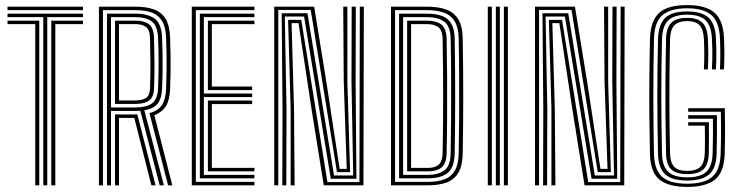

<svg xmlns="http://www.w3.org/2000/svg" viewBox="-20 -722 2884 748"><path d="M148.6 0V-655.2H9.2V-668.8H303.2V-655.2H164.1V0ZM117.3 0V-628.1H9.2V-641.6H133V0ZM179.8 0V-641.6H303.2V-628.1H195.5V0ZM9.2 -682.5V-696H303.2V-682.5Z M365.4 0V-696H507.6Q549.8 -696 579.4 -685.5Q609.1 -675 625.2 -648.6Q641.3 -622.3 642.8 -574.8Q644 -540.1 644.4 -507.3Q644.9 -474.5 644.5 -442.1Q644.2 -409.7 642.8 -376Q641.2 -333.4 627 -309.6Q612.8 -285.9 581.4 -273L651.3 0H634.9L562.2 -281.4Q597 -290.4 611.3 -313.1Q625.6 -335.9 627.1 -376.4Q628.5 -410.1 628.9 -442.6Q629.4 -475 628.9 -507.6Q628.5 -540.2 627.1 -574.4Q625.7 -615.8 611.9 -639.4Q598.1 -663 572 -672.8Q546 -682.5 507.6 -682.5H381.1V0ZM428.1 0V-276.1H493.2Q498.8 -276.1 504.2 -276.2Q509.6 -276.3 514.9 -276.3L586 0H569.7L503.2 -262.6Q500.9 -262.6 498.5 -262.6Q496.1 -262.6 493.6 -262.6H443.6V0ZM396.8 0V-668.8H507.6Q555 -668.8 582.2 -649.7Q609.4 -630.6 611.5 -573.8Q613.3 -524.7 613.5 -475.4Q613.7 -426.1 611.5 -377.1Q609.7 -336.9 593.4 -317.5Q577.2 -298.1 542.2 -292.1L618.5 0H602.2L526.5 -290.6Q521.6 -290.1 516.5 -290Q511.3 -289.9 507 -289.9H412.4V0ZM412.4 -303.4H507Q551.3 -303.4 572.6 -319.7Q594 -336 595.8 -377.5Q597.8 -429 597.9 -475.1Q598 -521.2 595.8 -573.2Q593.9 -620.8 571.8 -638Q549.6 -655.2 507.6 -655.2H412.4ZM428.1 -317.1V-641.6H507.6Q541.3 -641.6 560.1 -627.7Q578.9 -613.7 580.1 -572.9Q581.4 -521.6 581.8 -477.7Q582.2 -433.9 580.2 -378Q578.9 -343.1 560.6 -330.1Q542.4 -317.1 507 -317.1ZM443.6 -330.6H507Q532.7 -330.6 548.1 -340Q563.5 -349.4 564.4 -378.7Q566.5 -437.1 566 -479.8Q565.6 -522.5 564.4 -572.5Q563.7 -606.3 548.4 -617.2Q533.1 -628.1 507.6 -628.1H443.6Z M727.2 0V-696H971.1V-682.5H742.9V-13.5H971.1V0ZM789.9 -54.4V-330.4H962.3V-316.7H805.3V-67.9H971.1V-54.4ZM758.6 -27.2V-668.8H971.1V-655.2H774.2V-357.6H962.3V-343.9H774.2V-40.8H971.1V-27.2ZM789.9 -371.1V-641.6H971.1V-628.1H805.3V-384.8H962.3V-371.1Z M1048.4 0V-696H1203.9L1251.4 -403.3L1303.2 -64H1330.8L1319.2 -404.5L1317.2 -696H1333.3V-404.5L1343.9 -51.3H1292.8L1190.5 -683.3H1064.1V0ZM1079.8 0 1080.6 -297.4 1077.4 -670.4H1177.8L1281.3 -38.4H1356L1349.3 -404.5L1350.1 -696H1366.2L1365.4 -404.5L1368.6 -25.6H1268.7L1164.7 -657.6H1089.5L1096.2 -297.4L1095.4 0ZM1112.3 0V-297.4L1102.4 -644.7H1153.6L1255.6 -12.7H1380.3L1381.8 -696H1397.5L1395.9 0H1241.3L1193.2 -300.1L1143 -632H1115.9L1125.4 -297.4L1127.8 0Z M1503.4 0V-696H1642.7Q1687.3 -696 1718.1 -685Q1749 -673.9 1765.5 -646.8Q1782 -619.6 1782.7 -570.8Q1783.8 -514.7 1784.2 -458.7Q1784.7 -402.6 1784.7 -346.8Q1784.7 -291 1784.2 -235.7Q1783.7 -180.4 1782.7 -125.6Q1782 -76.8 1766.1 -49.6Q1750.1 -22.3 1720.2 -11.1Q1690.3 0 1646.9 0ZM1519.1 -13.5H1646.9Q1685.7 -13.5 1712.2 -23.6Q1738.6 -33.8 1752.5 -58.2Q1766.3 -82.7 1767 -125.9Q1768.4 -194.9 1768.8 -268.5Q1769.1 -342.2 1768.8 -418.2Q1768.5 -494.3 1767 -570.4Q1766.3 -613.6 1751.9 -638.1Q1737.4 -662.5 1710.1 -672.5Q1682.7 -682.5 1642.7 -682.5H1519.1ZM1534.8 -27.2V-668.8H1642.7Q1677 -668.8 1701 -660.2Q1725 -651.7 1737.9 -630.3Q1750.8 -608.9 1751.4 -570.4Q1752.4 -511 1752.9 -454.6Q1753.3 -398.2 1753.3 -343.6Q1753.3 -289 1752.8 -234.9Q1752.3 -180.8 1751.4 -126Q1750.4 -68.3 1723.5 -47.8Q1696.6 -27.2 1646.9 -27.2ZM1550.4 -40.8H1646.9Q1687.5 -40.8 1711.1 -58Q1734.8 -75.2 1735.7 -126.3Q1737 -196.6 1737.4 -270.6Q1737.9 -344.6 1737.5 -420Q1737.2 -495.4 1735.7 -570Q1734.8 -619.7 1710.8 -637.5Q1686.9 -655.2 1642.7 -655.2H1550.4ZM1566.1 -54.4V-641.6H1642.7Q1679.7 -641.6 1699.4 -626.5Q1719.1 -611.4 1720 -569.5Q1721.5 -498.3 1721.9 -422.6Q1722.3 -346.9 1721.9 -271.9Q1721.5 -196.8 1720 -126.7Q1719.1 -84.7 1700.3 -69.6Q1681.6 -54.4 1646.9 -54.4ZM1581.6 -67.9H1646.9Q1675.3 -67.9 1689.5 -80.8Q1703.8 -93.6 1704.4 -127.3Q1705.4 -179.9 1705.9 -233Q1706.4 -286 1706.4 -340.6Q1706.4 -395.2 1706 -452.1Q1705.6 -509 1704.4 -569.1Q1703.8 -602.8 1688.4 -615.5Q1673 -628.1 1642.7 -628.1H1581.6Z M1943.1 0V-696H1958.6V0ZM1880.4 0V-696H1896.1V0ZM1911.8 0V-696H1927.4V0Z M2064.4 0V-696H2219.9L2267.4 -403.3L2319.2 -64H2346.8L2335.2 -404.5L2333.2 -696H2349.3V-404.5L2359.9 -51.3H2308.8L2206.5 -683.3H2080.1V0ZM2095.8 0 2096.6 -297.4 2093.4 -670.4H2193.8L2297.3 -38.4H2372L2365.3 -404.5L2366.1 -696H2382.2L2381.4 -404.5L2384.6 -25.6H2284.7L2180.7 -657.6H2105.5L2112.2 -297.4L2111.4 0ZM2128.3 0V-297.4L2118.4 -644.7H2169.6L2271.6 -12.7H2396.3L2397.8 -696H2413.5L2411.9 0H2257.3L2209.2 -300.1L2159 -632H2131.9L2141.4 -297.4L2143.8 0Z M2657.4 6.2Q2583.4 6.2 2548.6 -22.8Q2513.8 -51.8 2512.1 -121.9Q2510.4 -198.5 2509.8 -271.4Q2509.1 -344.2 2509.8 -418Q2510.4 -491.9 2512.3 -570.9Q2514.2 -639.5 2546.8 -670.8Q2579.4 -702.2 2656.8 -702.2Q2728.3 -702.2 2762.7 -673.4Q2797.2 -644.5 2800.6 -574.3Q2801.6 -553.4 2801.9 -532.2Q2802.1 -511 2801.8 -490.7Q2801.6 -470.4 2800.5 -451.7H2784.8Q2786.2 -479.1 2786.3 -509.3Q2786.3 -539.4 2784.8 -573.3Q2781.9 -637.8 2751 -663.7Q2720 -689.7 2656.8 -689.7Q2593 -689.7 2561.2 -663.4Q2529.5 -637.2 2527.8 -570.6Q2526.4 -514.7 2525.9 -458.2Q2525.3 -401.7 2525.3 -345.3Q2525.3 -288.8 2526 -233Q2526.6 -177.1 2527.7 -122.3Q2529.3 -60.3 2559.4 -33.3Q2589.5 -6.3 2657.4 -6.3Q2723.1 -6.3 2754.2 -32.5Q2785.3 -58.7 2787.5 -122.3Q2788.4 -147 2788.8 -173.6Q2789.1 -200.2 2789 -228.7Q2788.9 -257.1 2788.3 -286.6H2661.1V-300.4H2803.6Q2804.3 -270.7 2804.6 -241Q2804.9 -211.3 2804.6 -181.6Q2804.4 -151.9 2803.2 -121.7Q2800.8 -50.2 2765 -22Q2729.1 6.2 2657.4 6.2ZM2657.4 -18.6Q2599.3 -18.6 2572.2 -42.2Q2545 -65.9 2543.5 -122.7Q2542.3 -173.5 2541.6 -227.8Q2540.9 -282.2 2540.8 -338.9Q2540.8 -395.7 2541.5 -453.6Q2542.2 -511.5 2543.5 -569.4Q2545.2 -627 2571.4 -652.2Q2597.6 -677.4 2656.8 -677.4Q2713.5 -677.4 2740 -653.4Q2766.6 -629.5 2769.2 -572.9Q2770.5 -548.8 2770.7 -529.3Q2771 -509.7 2770.6 -491.2Q2770.3 -472.7 2769.2 -451.7H2753.5Q2754.6 -474.1 2755 -493Q2755.3 -511.8 2755 -530.6Q2754.6 -549.4 2753.5 -571.6Q2751.1 -621.2 2729 -643Q2706.9 -664.8 2656.8 -664.8Q2608.8 -664.8 2584.8 -643.9Q2560.7 -622.9 2559.1 -569.7Q2557.7 -515.2 2557.1 -461Q2556.4 -406.8 2556.4 -351.7Q2556.4 -296.6 2557.1 -239.7Q2557.8 -182.8 2559.1 -123.1Q2560.4 -74.3 2583.1 -52.8Q2605.9 -31.2 2657.4 -31.2Q2708.6 -31.2 2731.6 -52.7Q2754.6 -74.2 2756.2 -123.5Q2756.8 -141 2757.1 -162.4Q2757.4 -183.8 2757.6 -208.2Q2757.8 -232.6 2757.4 -259.4H2661.1V-273.1H2773.1Q2773.5 -231.8 2773.1 -192.9Q2772.7 -154 2771.8 -122.8Q2769.9 -65.2 2742.1 -41.9Q2714.4 -18.6 2657.4 -18.6ZM2657.4 -43.7Q2614.4 -43.7 2595.1 -62.1Q2575.8 -80.6 2574.8 -123.4Q2573 -204.2 2572.4 -275.8Q2571.9 -347.5 2572.5 -418.6Q2573.1 -489.6 2574.7 -568.9Q2575.7 -613.5 2594.8 -632.9Q2613.9 -652.3 2656.8 -652.3Q2698.9 -652.3 2717.3 -632.9Q2735.7 -613.4 2737.8 -570.8Q2739.4 -537.8 2739.4 -511.7Q2739.4 -485.5 2737.8 -451.7H2722.2Q2723.3 -470.7 2723.6 -489Q2724 -507.3 2723.7 -527Q2723.4 -546.7 2722.4 -569.4Q2720.5 -607.1 2705.5 -623.4Q2690.4 -639.8 2656.8 -639.8Q2622.6 -639.8 2607 -623.1Q2591.5 -606.5 2590.4 -568Q2589.1 -508.7 2588.4 -453.9Q2587.8 -399.1 2587.8 -345.7Q2587.8 -292.2 2588.4 -237.7Q2589.1 -183.1 2590.4 -124.3Q2591.1 -88.5 2606.4 -72.4Q2621.7 -56.2 2657.4 -56.2Q2692.5 -56.2 2708.5 -72.1Q2724.4 -88 2725.7 -125.4Q2726.2 -141.6 2726.3 -159.3Q2726.4 -176.9 2726.3 -195.5Q2726.2 -214 2725.7 -232.4H2661.1V-245.9H2741.7Q2742.2 -206.9 2742 -174.8Q2741.8 -142.7 2741.3 -124.3Q2740 -80.2 2719.8 -61.9Q2699.7 -43.7 2657.4 -43.7Z"/></svg>

Font: Big Shoulders Inline Text SC Thin
Style: Regular
Weight: 100
Designer: Patric King
Foundry: XO Type Co
Version: Version 2.002